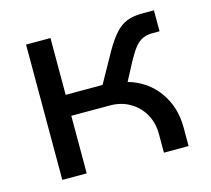

<svg xmlns="http://www.w3.org/2000/svg" viewBox="-80 -604 767 699"><g transform="rotate(-15 303.5 -255.0)"><path d="M73 0V-510H165V-296H304L367 -409Q389 -447 409 -469Q429 -491 452.5 -500.5Q476 -510 509 -510H555V-431H527Q508 -431 492 -424Q476 -417 462.5 -400.5Q449 -384 433 -355L395 -283Q467 -262 508 -204.5Q549 -147 549 -70V0H456V-70Q456 -112 437.5 -145Q419 -178 386 -197.5Q353 -217 310 -217H165V0Z"/></g></svg>

Font: MuseoModerno Thin
Style: Regular
Weight: 400
Version: Version 1.003